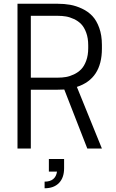

<svg xmlns="http://www.w3.org/2000/svg" viewBox="-20 -800 624 1034"><path d="M146 -316.9V0H74.2V-779.8H290Q326.2 -779.8 357.9 -774.2Q389.6 -768.6 421.9 -753.4Q454.1 -738.3 477.1 -714.1Q500 -689.9 514.4 -650.1Q528.8 -610.4 528.8 -558.1V-538.1Q528.8 -375.5 394 -332L528.8 0H450.2L326.2 -317.9Q314 -316.9 290 -316.9ZM146 -381.8H292Q314.5 -381.8 335 -385.3Q355.5 -388.7 378.2 -399.4Q400.9 -410.2 417.2 -427Q433.6 -443.8 444.3 -473.1Q455.1 -502.4 455.1 -541V-556.2Q455.1 -594.7 444.3 -624Q433.6 -653.3 417.2 -670.2Q400.9 -687 378.2 -697.5Q355.5 -708 335 -711.4Q314.5 -714.8 292 -714.8H146ZM325.2 56.2V106Q325.2 157.2 297.6 185.5Q270 213.9 220.2 213.9V178.2Q278.8 178.2 287.1 124H243.2V56.2Z"/></svg>

Font: Cooper Hewitt
Style: Book
Weight: 705
Designer: Village Type and Design LLC
Foundry: Cooper Hewitt Smithsonian Design Museum
Version: 1.000